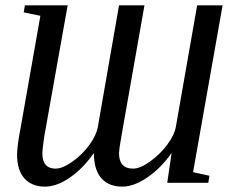

<svg xmlns="http://www.w3.org/2000/svg" viewBox="-20 -674 841 708"><path d="M800.8 -654.3 691.9 -39.1 752.4 -25.9 748 0H596.7L612.8 -109.9Q573.2 -53.7 523.4 -19.8Q473.6 14.2 430.7 14.2Q380.9 14.2 353.5 -17.1Q326.2 -48.3 326.2 -109.9Q287.6 -54.2 238.8 -20Q189.9 14.2 145.5 14.2Q97.7 14.2 70.3 -15.9Q43 -45.9 43 -103.5Q43 -135.3 56.2 -203.6L128.9 -615.7L67.4 -628.4L71.8 -654.3H229.5L148.9 -202.6Q144 -178.2 140.1 -148.2Q136.2 -118.2 136.2 -108.9Q136.2 -52.2 185.1 -52.2Q210.4 -52.2 247.1 -78.1Q283.7 -104 309.6 -139.6Q335.4 -175.3 340.8 -206.1L418.9 -654.3H512.7L433.1 -202.6Q431.2 -190.9 428.7 -177Q426.3 -163.1 424.1 -150.1Q421.9 -137.2 420.4 -126.2Q418.9 -115.2 418.9 -108.9Q418.9 -52.2 470.7 -52.2Q497.1 -52.2 534.2 -79.1Q571.3 -106 597.4 -141.4Q623.5 -176.8 628.4 -206.1L707 -654.3Z"/></svg>

Font: Liberation Serif
Style: Italic
Weight: 400
Italic angle: -16.333°
Designer: Steve Matteson
Foundry: Ascender Corporation
Version: Version 2.1.5